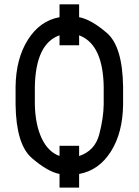

<svg xmlns="http://www.w3.org/2000/svg" viewBox="-20 -796 640 885"><path d="M344.7 -587.4H254.4V-633.3Q144.5 -594.7 140.6 -396.5V-314.5Q142.6 -221.7 172.1 -158.7Q201.7 -95.7 254.4 -77.1V-124H344.7V-76.7Q417.5 -101.1 437.3 -176Q457 -251 458 -314.5V-396.5Q454.6 -583 355 -628.9Q350.1 -631.3 344.7 -633.3ZM344.7 68.8H254.4V5.9Q200.2 -4.4 127.2 -67.1Q54.2 -129.9 51.8 -314.5V-395.5Q53.2 -524.9 108.4 -612.5Q163.6 -700.2 254.4 -716.8V-775.9H344.7V-716.8Q399.9 -706.5 472.4 -644.3Q544.9 -582 547.4 -395.5V-314.5Q545.9 -184.1 491 -97.4Q436 -10.7 344.7 5.9Z"/></svg>

Font: RobotoMono-Regular
Style: Regular
Weight: 400
Designer: Google
Version: Version 2.000985; 2015; ttfautohint (v1.3)